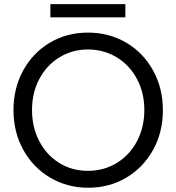

<svg xmlns="http://www.w3.org/2000/svg" viewBox="-20 -882 836 910"><path d="M43.9 -360.4Q43.9 -463.9 89.8 -547.9Q135.7 -631.8 216.3 -679.7Q296.9 -727.5 396.5 -727.5Q497.1 -727.5 578.4 -679.7Q659.7 -631.8 705.8 -547.6Q752 -463.4 752 -359.4Q752 -255.4 705.6 -171.6Q659.2 -87.9 578.4 -40Q497.6 7.8 398.4 7.8Q298.8 7.8 217.8 -40Q136.7 -87.9 90.3 -171.9Q43.9 -255.9 43.9 -360.4ZM664.1 -360.4Q664.1 -442.9 628.9 -508.3Q593.8 -573.7 532.7 -610.6Q471.7 -647.5 396.5 -647.5Q322.8 -647.5 262.2 -610.6Q201.7 -573.7 166.7 -508.3Q131.8 -442.9 131.8 -360.4Q131.8 -278.3 166.3 -212.6Q200.7 -147 261 -109.6Q321.3 -72.3 396.5 -72.3Q472.7 -72.3 533.9 -109.9Q595.2 -147.5 629.6 -213.4Q664.1 -279.3 664.1 -360.4ZM218.8 -862.3H574.2V-799.8H218.8Z"/></svg>

Font: Reddit Sans Strawberry
Style: Regular
Weight: 400
Designer: Stephen Hutchings
Foundry: Reddit
Version: Version 1.013